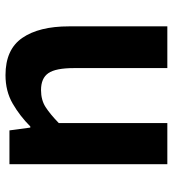

<svg xmlns="http://www.w3.org/2000/svg" viewBox="14 -628 614 681"><g transform="rotate(-90 320.5 -287.0)"><path d="M199 -560 209 -486H213Q250 -523 294 -548.5Q338 -574 395 -574Q486 -574 527 -514.5Q568 -455 568 -349V0H420V-331Q420 -396 402 -422Q384 -448 342 -448Q307 -448 282 -432Q257 -416 225 -385V0H79V-560Z"/></g></svg>

Font: Kinto Sans
Style: Bold
Weight: 700
Designer: Authors: Ryoko NISHIZUKA  (kana & ideographs); Paul D. Hunt (Latin, Greek & Cyrillic); Wenlong ZHANG  (bopomofo); Sandol
Foundry: Adobe Systems Incorporated, ookami Inc.
Version: Version 0.001